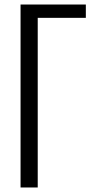

<svg xmlns="http://www.w3.org/2000/svg" viewBox="-20 -830 417 850"><path d="M71 0V-810H360V-751H147V0Z"/></svg>

Font: Oswald Light
Style: Regular
Weight: 300
Designer: Vernon Adams
Foundry: Vernon Adams
Version: Version 4.103;gftools[0.9.33.dev8+g029e19f]